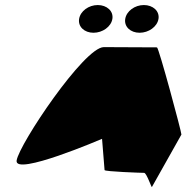

<svg xmlns="http://www.w3.org/2000/svg" viewBox="-20 -750 740 762"><path d="M46 -113C36 -49 385 -199 385 -199L395 -75C395 -69 541 -64 552 -64C562 -64 582 -2 583 -8L700 -216C701 -224 610 -562 603 -562C603 -562 470 -563 392 -563C314 -563 56 -178 46 -113ZM294 -675C289 -644 315 -620 351 -620C387 -620 421 -644 426 -675C431 -706 404 -730 368 -730C332 -730 299 -706 294 -675ZM477 -675C472 -644 498 -620 534 -620C570 -620 604 -644 609 -675C614 -706 587 -730 551 -730C515 -730 482 -706 477 -675Z"/></svg>

Font: Ampere
Style: SCExtIta
Weight: 400
Version: Version 1